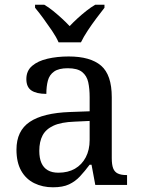

<svg xmlns="http://www.w3.org/2000/svg" viewBox="-20 -786 603 816"><path d="M205 10Q161 10 125.5 -7.5Q90 -25 70 -60.5Q50 -96 50 -150Q50 -230 106.5 -268Q163 -306 278 -310L361 -313V-373Q361 -409 355 -436.5Q349 -464 329 -480Q309 -496 268 -496Q230 -496 210 -482Q190 -468 183.5 -443.5Q177 -419 177 -387Q135 -387 113.5 -401.5Q92 -416 92 -450Q92 -485 116.5 -506Q141 -527 182 -536.5Q223 -546 272 -546Q364 -546 409.5 -507Q455 -468 455 -373V-114Q455 -86 461 -70.5Q467 -55 481 -48.5Q495 -42 517 -42H520V0H385L369 -86H361Q340 -58 320 -36.5Q300 -15 273.5 -2.5Q247 10 205 10ZM228 -52Q269 -52 298.5 -69Q328 -86 344.5 -117.5Q361 -149 361 -191V-272L297 -269Q240 -267 207.5 -252Q175 -237 161 -210.5Q147 -184 147 -145Q147 -114 156 -93.5Q165 -73 183 -62.5Q201 -52 228 -52ZM229 -606Q219 -629 201 -655.5Q183 -682 164 -708Q145 -734 129 -753V-766H168Q187 -755 206 -739.5Q225 -724 243 -707.5Q261 -691 276 -675Q291 -691 309 -707.5Q327 -724 346.5 -739.5Q366 -755 385 -766H424V-753Q409 -734 389.5 -708Q370 -682 352.5 -655.5Q335 -629 324 -606Z"/></svg>

Font: Noto Serif Telugu
Style: Regular
Weight: 400
Designer: Jelle Bosma - Monotype Design Team
Foundry: Monotype Imaging Inc.
Version: Version 2.003